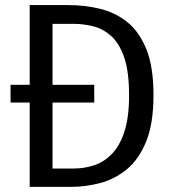

<svg xmlns="http://www.w3.org/2000/svg" viewBox="-20 -726 655 746"><path d="M576.4 -356.4Q576.4 -245.6 547.7 -175.6Q519 -105.6 471.8 -67.4Q424.6 -29.2 368.5 -14.6Q312.3 0 257.4 0H95.4V-327.7H21V-396.4H95.4V-706.2H246.2Q308.2 -706.2 366.9 -692.3Q425.6 -678.5 473.1 -641.3Q520.5 -604.1 548.5 -535.4Q576.4 -466.7 576.4 -356.4ZM346.2 -396.4V-327.7H184.1V-71.3H268.2Q306.2 -71.3 344.1 -83.3Q382.1 -95.4 413.1 -126.2Q444.1 -156.9 462.8 -212.8Q481.5 -268.7 481.5 -356.4Q481.5 -448.7 462.1 -504.1Q442.6 -559.5 410.8 -587.2Q379 -614.9 341.3 -624.1Q303.6 -633.3 267.2 -633.3H184.1V-396.4Z"/></svg>

Font: FiraCode Nerd Font
Style: Regular
Weight: 400
Designer: Carrois Corporate, Edenspiekermann AG, Nikita Prokopov
Foundry: Carrois Corporate, Edenspiekermann AG, Nikita Prokopov
Version: Version 6.002;Nerd Fonts 2.2.2